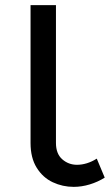

<svg xmlns="http://www.w3.org/2000/svg" viewBox="-20 -720 428 748"><path d="M267 8Q224 8 185.5 -10Q147 -28 123 -66.5Q99 -105 99 -163V-700H198V-163Q198 -121 222.5 -99.5Q247 -78 280 -78Q299 -78 318.5 -84Q338 -90 357 -102L388 -28Q361 -11 329.5 -1.5Q298 8 267 8Z"/></svg>

Font: Montserrat Thin Medium
Style: Regular
Weight: 500
Version: Version 9.000